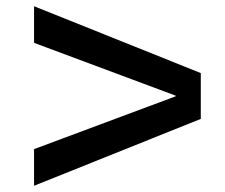

<svg xmlns="http://www.w3.org/2000/svg" viewBox="-20 -597 721 614"><path d="M88.9 -460V-577.1L622.1 -363.3V-216.8L88.9 -2.9V-120.1L542 -289.1V-291Z"/></svg>

Font: Mgen+ 1c bold
Style: Bold
Weight: 700
Designer: [Source Han Sans]
Ryoko NISHIZUKA  (kana & ideographs); Paul D. Hunt (Latin, Greek & Cyrillic); Wenlong ZHANG  (bopomofo
Version: Version 1.059.20150602